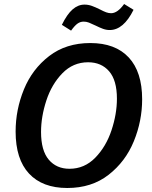

<svg xmlns="http://www.w3.org/2000/svg" viewBox="-20 -928 760 959"><path d="M58 -271Q58 -380 99.5 -481.5Q141 -583 225.5 -648Q310 -713 431 -713Q556 -713 623 -641Q690 -569 690 -432Q690 -324 648.5 -222.5Q607 -121 522.5 -55Q438 11 316 11Q192 11 125 -61Q58 -133 58 -271ZM564 -435Q564 -527 525 -572Q486 -617 420 -617Q345 -617 291.5 -562Q238 -507 211.5 -426Q185 -345 185 -269Q185 -176 223.5 -130.5Q262 -85 327 -85Q402 -85 456 -140.5Q510 -196 537 -277.5Q564 -359 564 -435ZM289 -804Q315 -857 342.5 -881Q370 -905 402 -905Q421 -905 439 -898.5Q457 -892 479 -881Q498 -871 510.5 -866.5Q523 -862 535 -862Q567 -862 600 -908L647 -879Q597 -778 528 -778Q511 -778 494.5 -784Q478 -790 458 -800Q437 -810 424.5 -815Q412 -820 398 -820Q381 -820 367 -810Q353 -800 335 -775Z"/></svg>

Font: Bitter Pro SemiBold
Style: Italic
Weight: 600
Italic angle: -9°
Designer: Sol Matas, and Bitter project Authors
Foundry: Sol Matas
Version: Version 1.010